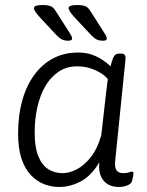

<svg xmlns="http://www.w3.org/2000/svg" viewBox="-20 -738 585 764"><path d="M216 6Q185 6 156 -5Q127 -16 103 -41Q79 -66 65.5 -107Q52 -148 52 -207Q52 -279 68.5 -338Q85 -397 116.5 -440Q148 -483 192 -506Q236 -529 291 -529Q321 -529 345.5 -520.5Q370 -512 389 -499Q408 -486 420 -474Q425 -495 429.5 -506Q434 -517 440 -521Q446 -525 456 -525H460Q473 -525 477 -518.5Q481 -512 479 -498L438 -95Q436 -71 444 -60Q452 -49 470 -49Q484 -49 492.5 -52Q501 -55 505 -55Q508 -55 509.5 -53.5Q511 -52 511 -48Q511 -46 510.5 -41Q510 -36 508.5 -30Q507 -24 505 -17Q503 -9 493.5 -3.5Q484 2 472.5 4Q461 6 453 6Q429 6 410.5 -4Q392 -14 382 -35.5Q372 -57 375 -92Q343 -38 301 -16Q259 6 216 6ZM230 -49Q255 -49 284 -63.5Q313 -78 340 -111Q367 -144 383 -200L402 -367Q404 -381 405.5 -396Q407 -411 409 -423Q399 -436 380.5 -447.5Q362 -459 338.5 -466.5Q315 -474 286 -474Q246 -474 214.5 -453.5Q183 -433 161.5 -397Q140 -361 129 -313Q118 -265 118 -210Q118 -153 132 -117.5Q146 -82 171 -65.5Q196 -49 230 -49ZM390 -576Q380 -576 372.5 -578Q365 -580 358.5 -584.5Q352 -589 343 -598L285 -660Q268 -678 260.5 -688.5Q253 -699 253 -706Q253 -712 261.5 -715Q270 -718 287 -718Q304 -718 313.5 -715.5Q323 -713 329 -707.5Q335 -702 341 -692L390 -615Q398 -603 401.5 -596Q405 -589 405 -585Q405 -580 401 -578Q397 -576 390 -576ZM251 -576Q242 -576 234.5 -578Q227 -580 220.5 -584.5Q214 -589 205 -598L147 -660Q130 -678 122.5 -688.5Q115 -699 115 -706Q115 -712 123.5 -715Q132 -718 148 -718Q166 -718 175.5 -715.5Q185 -713 191 -707.5Q197 -702 203 -692L252 -615Q260 -603 263.5 -596Q267 -589 267 -585Q267 -580 262.5 -578Q258 -576 251 -576Z"/></svg>

Font: Asap Light
Style: Italic
Weight: 300
Italic angle: -6°
Designer: Pablo Cosgaya
Foundry: Omnibus-Type
Version: Version 3.001